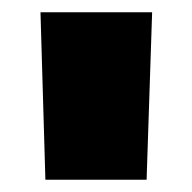

<svg xmlns="http://www.w3.org/2000/svg" viewBox="-20 -720 313 313"><path d="M54 -427 46 -700H228L219 -427Z"/></svg>

Font: Georama ExtraExtended
Style: Bold
Weight: 700
Width: 8
Designer: Jean-Baptiste Levee
Foundry: Production Type
Version: Version 1.000